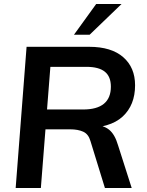

<svg xmlns="http://www.w3.org/2000/svg" viewBox="-20 -948 742 968"><path d="M186 0H59L114 -712H430Q541 -712 601 -660Q661 -608 661 -518Q661 -418 598 -360Q535 -302 402 -302L450 -318Q500 -318 529.5 -294.5Q559 -271 575 -216L644 0H509L436 -237Q426 -272 399.5 -284Q373 -296 334 -296H194L200 -396H399Q469 -396 504 -425Q539 -454 539 -511Q539 -562 508.5 -586.5Q478 -611 416 -611H234ZM432 -773H353L465 -928H593Z"/></svg>

Font: Muli
Style: Bold Italic
Weight: 700
Italic angle: -4.541°
Designer: Vernon Adams
Foundry: Vernon Adams
Version: Version 2.100; ttfautohint (v1.8.1.43-b0c9)